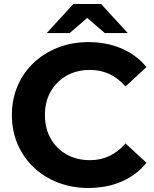

<svg xmlns="http://www.w3.org/2000/svg" viewBox="-20 -921 764 953"><path d="M418 12Q337 12 267.5 -15Q198 -42 147 -90.5Q96 -139 67.5 -205Q39 -271 39 -350Q39 -429 67.5 -495Q96 -561 147.5 -609.5Q199 -658 268 -685Q337 -712 419 -712Q510 -712 584 -680Q658 -648 707 -588L603 -492Q531 -574 427 -574Q361 -574 310.5 -545.5Q260 -517 231.5 -466.5Q203 -416 203 -350Q203 -284 231.5 -233.5Q260 -183 310.5 -154.5Q361 -126 427 -126Q531 -126 603 -209L707 -113Q658 -52 584 -20Q510 12 418 12ZM212 -757 344 -901H482L614 -757H500L413 -832L326 -757Z"/></svg>

Font: Montserrat
Style: Bold
Weight: 700
Designer: Julieta Ulanovsky
Foundry: Julieta Ulanovsky
Version: Version 9.000; ttfautohint (v1.8.4.7-5d5b)